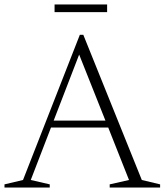

<svg xmlns="http://www.w3.org/2000/svg" viewBox="-25 -835 733 855"><path d="M606.5 -33.5 688 -14V0H463.5V-14L549.5 -33.5L457 -267H202L112 -33.5L196.5 -14V0H-5V-14L77.5 -33.5L330.5 -680H346ZM214 -298H444.5L327.5 -592ZM218 -781V-815H452V-781Z"/></svg>

Font: Newsreader Text Light
Style: Regular
Weight: 300
Designer: Hugues Gentile
Foundry: Production Type
Version: Version 1.002